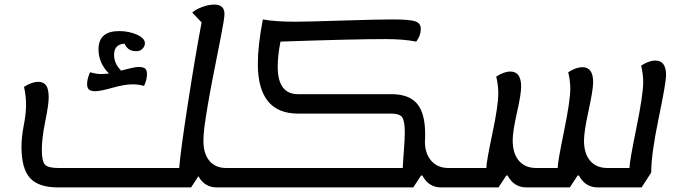

<svg xmlns="http://www.w3.org/2000/svg" viewBox="-20 -795 2974 840"><path d="M398 -396Q376 -396 368.5 -404Q361 -412 361 -427Q361 -449 374 -479Q402 -471 422 -471Q433 -471 457 -473Q411 -519 411 -579Q411 -659 501 -659Q545 -659 580 -643Q615 -627 614 -604Q613 -590 600.5 -579Q588 -568 565 -572Q538 -575 525 -604Q479 -601 479 -555Q479 -517 510 -486Q568 -502 585 -502Q608 -502 615.5 -494.5Q623 -487 623 -472Q623 -445 610 -419Q587 -426 560 -426Q525 -426 472 -411Q419 -396 398 -396ZM235 25Q148 25 111 -16.5Q74 -58 74 -152Q74 -195 84 -246.5Q94 -298 94 -336Q94 -377 85 -415Q120 -437 147 -437Q171 -437 182 -421Q193 -405 193 -369Q193 -337 178 -264Q163 -191 163 -139Q163 -89 177 -74.5Q191 -60 235 -60H764Q770 -135 802 -342Q834 -549 862 -697L821 -740Q838 -755 866 -765Q894 -775 917 -775Q962 -775 962 -734Q962 -713 946.5 -635.5Q931 -558 908.5 -442Q886 -326 874 -237Q870 -205 870 -178Q870 -123 896 -91.5Q922 -60 970 -60H1006Q1022 -60 1016 -18Q1008 25 992 25H929Q875 25 848 -24L816 25Z M993 25Q977 25 983 -17Q991 -60 1007 -60H1742Q1743 -86 1747 -136Q1751 -186 1751 -214Q1751 -267 1739 -282.5Q1727 -298 1693 -298H1284Q1108 -298 1108 -516Q1108 -596 1130 -710Q1183 -700 1274 -700Q1319 -700 1475.5 -705Q1632 -710 1697 -710Q1771 -710 1796 -702Q1821 -694 1821 -668Q1821 -639 1801 -613Q1746 -624 1665 -624Q1526 -624 1207 -613Q1195 -551 1195 -503Q1195 -383 1284 -383H1693Q1769 -383 1804.5 -341.5Q1840 -300 1840 -208Q1840 -186 1839 -176Q1839 -124 1866.5 -92Q1894 -60 1942 -60H1988Q2004 -60 1998 -18Q1990 25 1974 25H1911Q1855 25 1828 -27H1822L1788 25Z M1975 25Q1959 25 1965 -17Q1973 -60 1989 -60H2108V-61Q2108 -87 2134 -210Q2160 -333 2160 -387Q2160 -422 2151 -460Q2185 -482 2213 -482Q2260 -482 2260 -416Q2260 -383 2241.5 -301.5Q2223 -220 2223 -181Q2223 -124 2250 -92Q2277 -60 2326 -60H2420V-61Q2420 -87 2447.5 -220.5Q2475 -354 2475 -407Q2475 -441 2466 -479Q2500 -501 2528 -501Q2575 -501 2575 -436Q2575 -402 2555 -311Q2535 -220 2535 -180Q2535 -123 2562 -91.5Q2589 -60 2638 -60H2734V-61Q2734 -87 2764 -234Q2794 -381 2794 -436Q2794 -470 2785 -508Q2819 -530 2847 -530Q2894 -530 2894 -467Q2894 -433 2861.5 -277Q2829 -121 2829 -40L2787 25H2596Q2540 25 2513 -27H2507L2473 25H2284Q2228 25 2201 -27H2195L2161 25Z"/></svg>

Font: Lemonada Light
Style: Regular
Weight: 300
Designer: Mohamed Gaber (Arabic), Eduardo Tunni (Latin)
Foundry: Kief Type Foundry
Version: Version 4.004